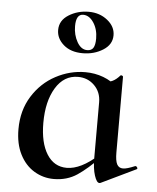

<svg xmlns="http://www.w3.org/2000/svg" viewBox="-48 -667 588 721"><g transform="rotate(5 245.5 -306.5)"><path d="M33 -163Q33 -234 66.5 -287.5Q100 -341 153.5 -369.5Q207 -398 265 -398Q301 -398 333 -386Q365 -374 388 -351L326 -290Q326 -328 301 -353Q276 -378 239 -378Q186 -378 155 -327Q124 -276 124 -195Q124 -120 151 -77Q178 -34 226 -34Q279 -34 343 -92L351 -85Q307 -39 269 -13.5Q231 12 181 12Q141 12 107 -8.5Q73 -29 53 -68.5Q33 -108 33 -163ZM326 -81V-360Q355 -368 369 -374.5Q383 -381 397 -397Q398 -398 400 -398Q402 -398 404.5 -396.5Q407 -395 407 -393V-108Q407 -77 414 -63.5Q421 -50 437 -50Q451 -50 482 -63H483Q487 -63 489.5 -58.5Q492 -54 489 -52L358 11Q356 12 353 12Q343 12 334.5 -14Q326 -40 326 -81ZM149 -547Q149 -583 182.5 -604Q216 -625 258 -625Q299 -625 328.5 -601.5Q358 -578 358 -545Q358 -510 324.5 -489Q291 -468 248 -468Q203 -468 176 -491.5Q149 -515 149 -547ZM294 -527Q294 -562 277.5 -587Q261 -612 238 -612Q211 -612 211 -567Q211 -534 226 -507.5Q241 -481 264 -481Q280 -481 287 -492Q294 -503 294 -527Z"/></g></svg>

Font: Cormorant Infant SemiBold
Style: Regular
Weight: 600
Designer: Christian Thalmann (Catharsis Fonts)
Foundry: Catharsis Fonts
Version: Version 4.000